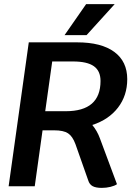

<svg xmlns="http://www.w3.org/2000/svg" viewBox="-20 -906 676 934"><path d="M466 -233 549 -10Q538 -2 517.5 3Q497 8 475 8Q446 8 430.5 -0.5Q415 -9 409 -29L347 -205Q333 -243 311 -257.5Q289 -272 244 -272H187L149 0H22L120 -700H355Q473 -700 536 -653.5Q599 -607 599 -521Q599 -441 554 -382.5Q509 -324 429 -298Q453 -269 466 -233ZM300 -365Q469 -365 469 -512Q469 -561 436.5 -584Q404 -607 335 -607H234L200 -365ZM399 -886H538L401 -735H294Z"/></svg>

Font: Krub SemiBold
Style: Italic
Weight: 600
Italic angle: -8°
Designer: Ekaluck Peanpanawate
Foundry: Cadson Demak Co.,Ltd.
Version: Version 1.000; ttfautohint (v1.6)